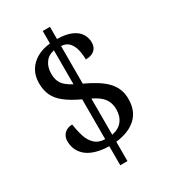

<svg xmlns="http://www.w3.org/2000/svg" viewBox="-203 -860 921 1039"><g transform="rotate(-30 258.0 -340.5)"><path d="M235 -40Q191 -41 157 -50.5Q123 -60 100 -77.5Q77 -95 64.5 -120Q52 -145 52 -176Q52 -196 60.5 -210.5Q69 -225 84 -233.5Q99 -242 120 -242Q126 -199 137.5 -163.5Q149 -128 172.5 -106.5Q196 -85 235 -84V-333Q177 -360 142 -387.5Q107 -415 91.5 -448Q76 -481 76 -525Q76 -570 96 -603.5Q116 -637 151.5 -657Q187 -677 235 -682V-760H280V-684Q335 -683 369 -668Q403 -653 418.5 -628.5Q434 -604 434 -574Q434 -543 414 -526.5Q394 -510 360 -510Q360 -540 353.5 -569Q347 -598 330 -618Q313 -638 280 -640V-405Q323 -385 355 -365Q387 -345 409 -322Q431 -299 442 -271.5Q453 -244 453 -210Q453 -136 407.5 -93.5Q362 -51 280 -42V79H235ZM280 -86Q323 -94 345.5 -122.5Q368 -151 368 -194Q368 -234 348 -261.5Q328 -289 280 -312ZM235 -639Q198 -632 178.5 -604Q159 -576 159 -537Q159 -508 167.5 -488.5Q176 -469 193 -454.5Q210 -440 235 -427Z"/></g></svg>

Font: Noto Serif SemiCondensed
Style: Regular
Weight: 400
Width: 4
Designer: Monotype Design Team
Foundry: Monotype Imaging Inc.
Version: Version 2.013